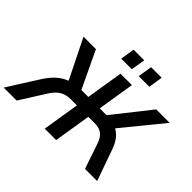

<svg xmlns="http://www.w3.org/2000/svg" viewBox="-225 -1184 1464 1464"><g transform="rotate(45 506.5 -452.5)"><path d="M-36 0 123 -251Q152 -296 184 -327Q216 -358 253 -376.5Q290 -395 334 -401L289 -364L120 -705H254L404 -389L381 -406H471L519 -705H642L594 -406H677L654 -389L904 -705H1049L771 -364L720 -401Q762 -395 793 -376Q824 -357 846 -326Q868 -295 883 -251L972 0H841L772 -203Q755 -255 725 -277Q695 -299 645 -299H578L530 0H407L455 -299H388Q337 -299 300.5 -276.5Q264 -254 232 -203L104 0ZM630 -790 649 -905H763L745 -790ZM442 -790 460 -905H575L556 -790Z"/></g></svg>

Font: Nunito Sans 12pt ExtraLight
Style: Italic
Weight: 200
Italic angle: -9°
Designer: Vernon Adams
Foundry: Vernon Adams
Version: Version 3.101;gftools[0.9.27]